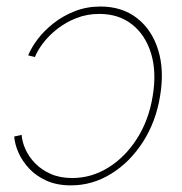

<svg xmlns="http://www.w3.org/2000/svg" viewBox="-20 -557 554 585"><path d="M196.3 7.8Q153.8 7.8 122.1 -6.3Q90.3 -20.5 69.1 -43.2Q47.9 -65.9 36.4 -91.8Q24.9 -117.7 23.4 -141.1L45.9 -146Q47.4 -125 57.6 -102.1Q67.9 -79.1 87.2 -59.3Q106.4 -39.6 134.5 -27.1Q162.6 -14.6 200.2 -14.6Q258.8 -14.6 310.3 -46.6Q361.8 -78.6 397.7 -135Q433.6 -191.4 445.3 -264.6Q457.5 -337.4 440.4 -393.8Q423.3 -450.2 382.6 -482.4Q341.8 -514.6 282.7 -514.6Q245.6 -514.6 213.6 -502.2Q181.6 -489.7 156 -470Q130.4 -450.2 112.5 -427.2Q94.7 -404.3 86.4 -383.3L65.9 -388.2Q75.2 -411.6 94.7 -437.5Q114.3 -463.4 143.1 -486.1Q171.9 -508.8 208 -522.9Q244.1 -537.1 286.1 -537.1Q352.1 -537.1 397.5 -501.7Q442.9 -466.3 461.9 -404.8Q481 -343.3 467.8 -264.6Q455.1 -186 415.5 -124.5Q376 -63 318.8 -27.6Q261.7 7.8 196.3 7.8Z"/></svg>

Font: Inter 24pt Thin
Style: Italic
Weight: 250
Italic angle: -9.3988°
Version: Version 4.001;git-66647c0bb